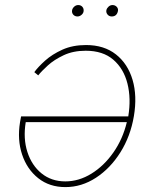

<svg xmlns="http://www.w3.org/2000/svg" viewBox="-20 -736 617 764"><path d="M322.4 -556.8Q394.2 -556.8 441.4 -519.5Q488.6 -482.2 507.5 -418.3Q526.3 -354.4 512.8 -274.1Q499.3 -193.9 459.2 -130Q419 -66.1 361.9 -28.8Q304.7 8.5 240.1 8.5Q176.8 8.5 132.3 -26.8Q87.7 -62.1 68 -120.9Q48.3 -179.7 59.7 -250L63.9 -272.7H490.4Q502.1 -343.8 487.2 -403.2Q472.3 -462.7 430.9 -498.4Q389.6 -534.1 321 -534.1Q271.3 -534.1 233.5 -516.3Q195.7 -498.6 170.3 -475.5Q144.9 -452.4 132.1 -436.1L116.5 -448.9Q131.4 -469.5 159.4 -494.7Q187.5 -519.9 228.3 -538.4Q269.2 -556.8 322.4 -556.8ZM484.7 -250H82.4Q71.7 -184.7 89 -131.2Q106.2 -77.8 145.4 -46Q184.7 -14.2 240.1 -14.2Q293.7 -14.2 343.6 -44.9Q393.5 -75.6 430.9 -128.9Q468.4 -182.2 484.7 -250ZM424.7 -670.5Q414.1 -670.5 407.7 -678.4Q401.3 -686.4 403.4 -696Q405.2 -703.5 412.1 -709.7Q419 -715.9 427.6 -715.9Q438.2 -715.9 445 -708.3Q451.7 -700.6 448.9 -690.3Q443.9 -670.5 424.7 -670.5ZM288.4 -670.5Q277.7 -670.5 271.3 -677.9Q264.9 -685.4 267 -696Q268.8 -703.8 275.7 -709.9Q282.7 -715.9 291.2 -715.9Q301.8 -715.9 308.1 -708.5Q314.3 -701 312.5 -690.3Q311.4 -682.9 304.2 -676.7Q296.9 -670.5 288.4 -670.5Z"/></svg>

Font: Inter UI Thin
Style: Italic
Weight: 100
Italic angle: -9.39999°
Designer: Rasmus Andersson
Foundry: rsms
Version: 3.2;8d6f07862